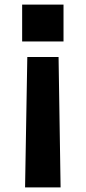

<svg xmlns="http://www.w3.org/2000/svg" viewBox="-20 -600 372 834"><path d="M88.9 213.9 98.6 -352.5H234.4L243.2 213.9ZM76.2 -419.9V-580.1H255.9V-419.9Z"/></svg>

Font: Gothic A1 ExtraBold
Style: Regular
Weight: 800
Designer: HanYang I&C Co.,Ltd.
Foundry: HanYang I&C Co.,Ltd.
Version: Version 2.50